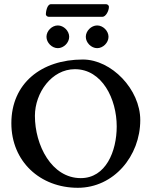

<svg xmlns="http://www.w3.org/2000/svg" viewBox="-20 -881 710 913"><path d="M222 -861C203 -861 198 -822 198 -813C198 -807 205 -801 212 -801H467C483 -801 498 -829 498 -849C498 -855 491 -861 485 -861ZM255 -760C227 -760 201 -734 201 -706C201 -678 227 -652 255 -652C283 -652 309 -678 309 -706C309 -734 283 -760 255 -760ZM442 -760C414 -760 388 -734 388 -706C388 -678 414 -652 442 -652C470 -652 496 -678 496 -706C496 -734 470 -760 442 -760ZM146 -330C146 -440 226 -552 336 -552C466 -552 535 -410 535 -280C535 -161 483 -34 364 -34C225 -34 146 -191 146 -330ZM374 -598C176 -598 34 -484 34 -295C34 -113 171 12 350 12C521 12 647 -139 647 -310C647 -456 510 -598 374 -598Z"/></svg>

Font: EB Garamond SC 08
Style: Regular
Weight: 400
Version: Version 0.016